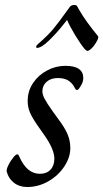

<svg xmlns="http://www.w3.org/2000/svg" viewBox="-20 -740 414 770"><path d="M7 -52Q5 -60 13.5 -77.5Q22 -95 36 -112Q44 -121 49 -121Q54 -121 57 -113Q87 -43 140 -43Q167 -43 182.5 -59.5Q198 -76 198 -104Q198 -142 155 -202L134 -232Q110 -266 100.5 -288Q91 -310 91 -335Q91 -375 112.5 -407Q134 -439 169 -457.5Q204 -476 242 -476Q314 -476 314 -427Q314 -409 301 -391Q294 -379 289 -379Q283 -379 278 -391Q267 -410 251.5 -418.5Q236 -427 212 -427Q184 -427 167 -412Q150 -397 150 -374Q150 -361 158.5 -344.5Q167 -328 191 -294L212 -265Q240 -228 251 -201.5Q262 -175 262 -146Q262 -109 238 -72.5Q214 -36 174 -13Q134 10 89 10Q58 10 36 -7Q14 -24 7 -52ZM319 -544Q304 -562 282 -598Q260 -634 249 -660L237 -645Q208 -608 177 -578Q146 -548 129 -548Q125 -548 125 -552Q125 -557 131 -562Q172 -598 193 -623Q214 -648 259 -711Q265 -720 277 -720Q285 -720 287.5 -717.5Q290 -715 296 -703Q312 -675 331.5 -648.5Q351 -622 373 -595Q376 -591 371 -580Q366 -569 355 -554Q339 -536 331 -536Q326 -536 319 -544Z"/></svg>

Font: Charm
Style: Regular
Weight: 400
Designer: Katatrad Aksorn Co.,Ltd.
Foundry: Cadson Demak Co.,Ltd.
Version: Version 1.001